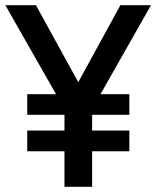

<svg xmlns="http://www.w3.org/2000/svg" viewBox="-26 -720 602 740"><path d="M222.5 0V-300L-5.5 -700H112.5L299.5 -360H252L438 -700H556L329 -300V0ZM79 -137V-217H472.5V-137ZM79 -277.5V-357H472.5V-277.5Z"/></svg>

Font: Cabin SemiCondensedMedium
Style: Regular
Weight: 500
Width: 4
Designer: Pablo Impallari
Foundry: Pablo Impallari. http://www.impallari.com Igino Marini. http://www.ikern.com
Version: Version 3.001